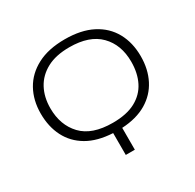

<svg xmlns="http://www.w3.org/2000/svg" viewBox="-157 -895 1079 1065"><g transform="rotate(-30 382.0 -362.5)"><path d="M356 0V-140Q258 -145 193 -183Q128 -221 95 -285.5Q62 -350 62 -434Q62 -519 98.5 -584.5Q135 -650 206.5 -687.5Q278 -725 383 -725Q487 -725 558 -688.5Q629 -652 665.5 -586Q702 -520 702 -433Q702 -350 669 -285.5Q636 -221 572 -183Q508 -145 414 -140V0ZM384 -190Q473 -190 529.5 -220.5Q586 -251 613.5 -305.5Q641 -360 641 -433Q641 -542 576 -608Q511 -674 383 -674Q296 -674 238.5 -643Q181 -612 152 -558Q123 -504 123 -433Q123 -325 187 -257.5Q251 -190 384 -190Z"/></g></svg>

Font: Noto Sans Light
Style: Regular
Weight: 300
Designer: Monotype Design Team
Foundry: Monotype Imaging Inc.
Version: Version 2.007